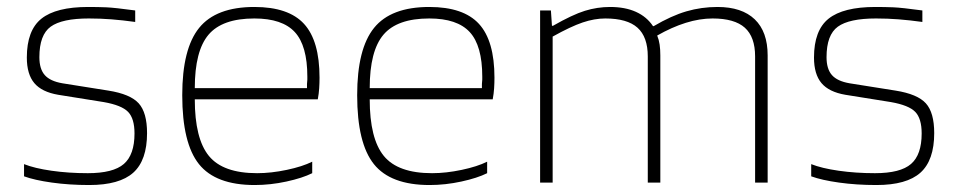

<svg xmlns="http://www.w3.org/2000/svg" viewBox="-20 -524 2745 551"><path d="M235 -471Q158 -471 125.5 -447.5Q93 -424 93 -360Q93 -326 108.5 -308.5Q124 -291 159 -285L291 -264Q354 -254 378 -227.5Q402 -201 402 -142Q402 -64 362.5 -28.5Q323 7 236 7Q179 7 129 0Q79 -7 49 -18V-53Q79 -41 128 -34Q177 -27 232 -27Q305 -27 335.5 -53.5Q366 -80 366 -141Q366 -184 347.5 -203Q329 -222 278 -231L147 -252Q100 -260 78.5 -285.5Q57 -311 57 -359Q57 -437 99 -470.5Q141 -504 233 -504Q261 -504 285 -503Q309 -502 368 -494V-461Q332 -466 300 -468.5Q268 -471 235 -471Z M876 -60V-27Q848 -13 802 -3Q756 7 711 7Q599 7 551 -53Q503 -113 503 -251Q503 -384 551.5 -444Q600 -504 710 -504Q808 -504 852.5 -455.5Q897 -407 897 -301Q897 -286 896 -270.5Q895 -255 892 -239H539Q539 -126 579.5 -76.5Q620 -27 718 -27Q758 -27 803 -36.5Q848 -46 876 -60ZM862 -304Q862 -393 826 -432Q790 -471 710 -471Q618 -471 578.5 -424.5Q539 -378 539 -271H861Q861 -273 861 -275.5Q861 -278 861 -283Q862 -291 862 -295.5Q862 -300 862 -304Z M1378 -60V-27Q1350 -13 1304 -3Q1258 7 1213 7Q1101 7 1053 -53Q1005 -113 1005 -251Q1005 -384 1053.5 -444Q1102 -504 1212 -504Q1310 -504 1354.5 -455.5Q1399 -407 1399 -301Q1399 -286 1398 -270.5Q1397 -255 1394 -239H1041Q1041 -126 1081.5 -76.5Q1122 -27 1220 -27Q1260 -27 1305 -36.5Q1350 -46 1378 -60ZM1364 -304Q1364 -393 1328 -432Q1292 -471 1212 -471Q1120 -471 1080.5 -424.5Q1041 -378 1041 -271H1363Q1363 -273 1363 -275.5Q1363 -278 1363 -283Q1364 -291 1364 -295.5Q1364 -300 1364 -304Z M1566 0H1530V-494H1561L1564 -450H1567Q1623 -482 1658.5 -493Q1694 -504 1731 -504Q1774 -504 1805 -490Q1836 -476 1854 -449H1856Q1907 -479 1950 -491.5Q1993 -504 2039 -504Q2109 -504 2146 -468.5Q2183 -433 2183 -365V0H2147V-362Q2147 -418 2117.5 -444.5Q2088 -471 2025 -471Q1988 -471 1948 -458.5Q1908 -446 1866 -422Q1871 -410 1873 -396Q1875 -382 1875 -365V0H1839V-362Q1839 -418 1809.5 -444.5Q1780 -471 1717 -471Q1686 -471 1652 -459.5Q1618 -448 1566 -419Z M2494 -471Q2417 -471 2384.5 -447.5Q2352 -424 2352 -360Q2352 -326 2367.5 -308.5Q2383 -291 2418 -285L2550 -264Q2613 -254 2637 -227.5Q2661 -201 2661 -142Q2661 -64 2621.5 -28.5Q2582 7 2495 7Q2438 7 2388 0Q2338 -7 2308 -18V-53Q2338 -41 2387 -34Q2436 -27 2491 -27Q2564 -27 2594.5 -53.5Q2625 -80 2625 -141Q2625 -184 2606.5 -203Q2588 -222 2537 -231L2406 -252Q2359 -260 2337.5 -285.5Q2316 -311 2316 -359Q2316 -437 2358 -470.5Q2400 -504 2492 -504Q2520 -504 2544 -503Q2568 -502 2627 -494V-461Q2591 -466 2559 -468.5Q2527 -471 2494 -471Z"/></svg>

Font: Blinker ExtraLight
Style: Regular
Weight: 200
Designer: Juergen Huber
Foundry: supertype
Version: Version 1.017;hotconv 1.0.117;makeotfexe 2.5.65602